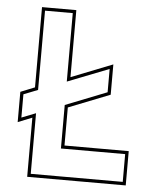

<svg xmlns="http://www.w3.org/2000/svg" viewBox="-51 -744 652 789"><g transform="rotate(5 275.0 -350.0)"><path d="M90.5 0V-244L32 -220.5V-345.5L90.5 -369V-700H232V-423.5L403 -491V-366L232 -298.5V-141.5H497V0ZM104 -13.5H483.5V-128H218.5V-307.5L389.5 -375V-471L218.5 -404V-686.5H104V-359.5L45.5 -336.5V-240.5L104 -263.5Z"/></g></svg>

Font: Tourney Thin
Style: Regular
Weight: 100
Designer: Tyler Finck
Foundry: Etcetera Type Co
Version: Version 1.015